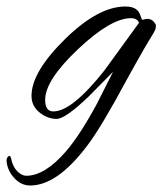

<svg xmlns="http://www.w3.org/2000/svg" viewBox="-104 -366 500 591"><path d="M334 -305 348 -308Q361 -308 368.5 -300Q376 -292 376 -287.5Q376 -283 375 -277.5Q374 -272 346 -227Q311 -166 288 -124Q207 27 164 83Q72 205 -11 205Q-40 205 -61.5 180.5Q-83 156 -84 126Q-81 114 -75 114Q-72 114 -70 121Q-65 147 -51 161Q-37 175 -23 175Q34 175 99 100Q142 50 194 -46L244 -145L169 -69Q97 0 70.5 0Q44 0 20 -18Q-7 -38 -7 -71Q-7 -144 95.5 -245Q198 -346 282 -346Q316 -346 326 -324Q329 -316 331 -310.5Q333 -305 334 -305ZM35 -59Q35 -23 60 -23Q118 -23 218 -150L324 -296Q318 -310 299 -310Q237 -310 136 -214.5Q35 -119 35 -59Z"/></svg>

Font: Alex Brush
Style: Regular
Weight: 400
Designer: Robert E. Leuschke
Foundry: Robert E. Leuschke
Version: Version 1.003